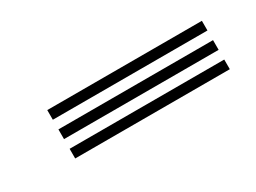

<svg xmlns="http://www.w3.org/2000/svg" viewBox="-25 -880 486 365"><g transform="rotate(-30 218.5 -698.0)"><path d="M71.8 -730V-751.2H411.2V-730ZM71.8 -645V-666.2H411.2V-645ZM71.8 -687.5V-708.8H411.2V-687.5Z"/></g></svg>

Font: Big Shoulders Inline Text Thin ExtraBold
Style: Regular
Weight: 800
Version: Version 2.002